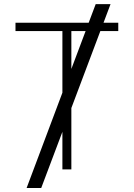

<svg xmlns="http://www.w3.org/2000/svg" viewBox="-20 -840 665 952"><path d="M111.9 92.3 289.4 -380.3V-686.1H56.8V-727.3H419.7L454.5 -819.6H528.1L493.3 -727.3H566.4V-686.1H477.6L333.8 -304.3V0H289.4V-186.4L184.3 92.3ZM333.8 -498.2 404.5 -686.1H333.8Z"/></svg>

Font: Inter UI Extra Light
Style: Regular
Weight: 200
Designer: Rasmus Andersson
Foundry: rsms
Version: 3.2;8d6f07862